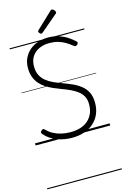

<svg xmlns="http://www.w3.org/2000/svg" viewBox="-219 -1266 1153 1776"><g transform="rotate(-15 357.5 -378.0)"><path d="M346 19Q311 19 274.5 13Q238 7 204 -6Q170 -19 140 -39Q110 -59 87 -87Q79 -96 79.5 -103.5Q80 -111 89 -119Q98 -128 105.5 -128.5Q113 -129 126 -116Q151 -90 184.5 -72Q218 -54 259 -44.5Q300 -35 346 -35Q399 -35 441.5 -48.5Q484 -62 514 -88.5Q544 -115 560.5 -153Q577 -191 577 -240Q577 -285 560.5 -316Q544 -347 514.5 -369.5Q485 -392 447.5 -409.5Q410 -427 368 -442Q331 -456 295 -471.5Q259 -487 227 -507.5Q195 -528 170.5 -556Q146 -584 131.5 -622Q117 -660 117 -710Q117 -763 137 -804.5Q157 -846 191.5 -875.5Q226 -905 271.5 -920Q317 -935 369 -935Q424 -935 468.5 -920.5Q513 -906 549 -883Q585 -860 614 -833Q623 -825 622.5 -817.5Q622 -810 614 -802Q604 -792 596.5 -792Q589 -792 578 -800Q549 -824 517.5 -842.5Q486 -861 449.5 -871.5Q413 -882 369 -882Q324 -882 288.5 -870Q253 -858 227.5 -835.5Q202 -813 188.5 -781.5Q175 -750 175 -710Q175 -660 192.5 -625.5Q210 -591 240 -566.5Q270 -542 309 -524.5Q348 -507 389 -492Q433 -476 476.5 -457Q520 -438 556 -410Q592 -382 613 -341Q634 -300 634 -240Q634 -181 614 -133.5Q594 -86 555.5 -51.5Q517 -17 464 1Q411 19 346 19ZM321 -985Q314 -985 305 -994Q296 -1003 296 -1009Q296 -1012 296.5 -1015Q297 -1018 301 -1022L454 -1167Q458 -1171 461 -1173.5Q464 -1176 469 -1176Q475 -1176 483 -1170.5Q491 -1165 496.5 -1157Q502 -1149 502 -1143Q502 -1138 501 -1135Q500 -1132 494 -1128L334 -992Q330 -989 327 -987Q324 -985 321 -985ZM0 410H715V420H0ZM0 -20H715V0H0ZM0 -505H715V-500H0ZM0 -930H715V-920H0Z"/></g></svg>

Font: Playwrite DE Grund Guides
Style: Regular
Weight: 400
Designer: Veronika Burian, José Scaglione
Foundry: TypeTogether
Version: Version 1.003